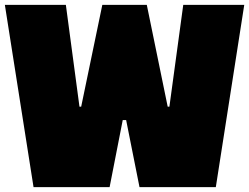

<svg xmlns="http://www.w3.org/2000/svg" viewBox="-20 -770 1025 790"><path d="M677 -331H670L584 -750H401L314 -331H307L251 -750H0L118 0H431L485 -276H499L554 0H868L985 -750H734Z"/></svg>

Font: Black Han Sans
Style: Regular
Weight: 400
Width: 7
Designer: ZESSTYPE
Foundry: ZESSTYPE
Version: Version 1.00